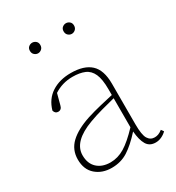

<svg xmlns="http://www.w3.org/2000/svg" viewBox="-172 -809 850 927"><g transform="rotate(-30 252.5 -345.0)"><path d="M425 13Q391 13 375.5 -13Q360 -39 356 -88Q310 -37 270.5 -12Q231 13 180 13Q127 13 92 -17.5Q57 -48 57 -104Q57 -158 95 -194Q133 -230 206 -254Q244 -266 282 -275Q320 -284 355 -292V-324Q355 -380 341.5 -410Q328 -440 301 -451.5Q274 -463 234 -463Q177 -463 131 -433L115 -373Q110 -351 91 -351Q74 -351 69 -370Q85 -426 129 -454.5Q173 -483 236 -483Q309 -483 346 -449Q383 -415 383 -339V-112Q383 -53 396 -32Q409 -11 433 -11Q443 -11 453 -14.5Q463 -18 476 -28L486 -14Q474 -2 458 5.5Q442 13 425 13ZM87 -110Q87 -64 114.5 -38.5Q142 -13 188 -13Q229 -13 267 -36Q305 -59 355 -112V-274Q319 -265 280.5 -254.5Q242 -244 207 -231Q87 -187 87 -110ZM148 -644Q137 -644 128 -652Q119 -660 119 -674Q119 -688 128 -695.5Q137 -703 148 -703Q159 -703 168 -695.5Q177 -688 177 -674Q177 -660 168 -652Q159 -644 148 -644ZM336 -644Q325 -644 316 -652Q307 -660 307 -674Q307 -688 316 -695.5Q325 -703 336 -703Q347 -703 356 -695.5Q365 -688 365 -674Q365 -660 356 -652Q347 -644 336 -644Z"/></g></svg>

Font: Source Serif Pro ExtraLight
Style: Regular
Weight: 200
Designer: Frank Grießhammer
Foundry: Adobe Systems Incorporated
Version: Version 3.001;hotconv 1.0.111;makeotfexe 2.5.65597